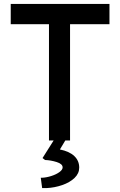

<svg xmlns="http://www.w3.org/2000/svg" viewBox="-20 -720 616 984"><path d="M231 -596H35V-700H541V-596H339V0H231ZM195 191Q218 190 243 182Q268 174 284.5 162Q301 150 301 138Q301 120 270.5 110.5Q240 101 211 100L198 90L270 -24H329L287 46Q336 56 361 80Q386 104 386 139Q386 169 362 192Q338 215 299 228.5Q260 242 218 244H196L189 191Z"/></svg>

Font: Easer Grotesk Variable
Style: Regular
Weight: 400
Designer: Boardeaser, Bonnie Shaver-Troup, Thomas Jockin
Foundry: Lexend
Version: Version 1.001;Glyphs 3.1.2 (3151)